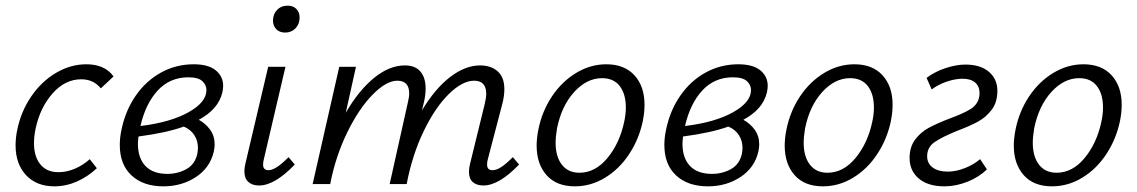

<svg xmlns="http://www.w3.org/2000/svg" viewBox="-20 -650 4016 678"><path d="M35 -137Q35 -164 41 -192Q54 -256 90 -309Q126 -362 177.5 -392.5Q229 -423 285 -423Q350 -423 381 -380L336 -338Q310 -370 267 -370Q210 -370 166 -320.5Q122 -271 106 -197Q100 -169 100 -145Q100 -97 122.5 -69.5Q145 -42 186 -42Q216 -42 245 -54.5Q274 -67 297 -88L322 -56Q290 -26 251.5 -9Q213 8 172 8Q109 8 72 -31.5Q35 -71 35 -137Z M403 -138Q403 -164 409 -192Q423 -260 459.5 -312.5Q496 -365 549 -394Q602 -423 664 -423Q716 -423 742 -401.5Q768 -380 768 -347Q768 -335 765 -323Q751 -264 682 -227Q706 -214 722 -192Q738 -170 738 -140Q738 -129 735 -115Q722 -58 672 -25Q622 8 557 8Q486 8 444.5 -30.5Q403 -69 403 -138ZM467 -142Q467 -92 493.5 -64Q520 -36 571 -36Q608 -36 638.5 -53Q669 -70 677 -108Q679 -122 679 -128Q679 -153 666 -173Q653 -193 629 -203Q568 -181 469 -168Q467 -150 467 -142ZM709 -332Q709 -350 694.5 -363.5Q680 -377 645 -377Q580 -377 537 -330.5Q494 -284 476 -205Q582 -218 645.5 -253.5Q709 -289 709 -332Z M843 -45Q843 -59 847 -74L927 -414H988L912 -89Q909 -77 909 -69Q909 -49 928 -49Q941 -49 958 -60Q975 -71 999 -95L1021 -69Q950 5 895 5Q871 5 857 -7.5Q843 -20 843 -45ZM944 -577Q944 -600 958.5 -615Q973 -630 996 -630Q1015 -630 1026.5 -618.5Q1038 -607 1038 -588Q1038 -565 1023.5 -550Q1009 -535 987 -535Q967 -535 955.5 -547Q944 -559 944 -577Z M1636 -44Q1636 -57 1640 -72L1692 -284Q1697 -306 1697 -319Q1697 -365 1654 -365Q1613 -365 1565 -318Q1517 -271 1476.5 -187.5Q1436 -104 1416 0H1356L1420 -287Q1425 -307 1425 -320Q1425 -365 1383 -365Q1344 -365 1295.5 -315.5Q1247 -266 1206 -182Q1165 -98 1146 0H1084L1178 -414H1237L1201 -252Q1247 -331 1301 -375Q1355 -419 1410 -419Q1446 -419 1464.5 -397.5Q1483 -376 1483 -337Q1483 -315 1477 -289L1470 -260Q1516 -337 1569.5 -378Q1623 -419 1675 -419Q1714 -419 1737.5 -398Q1761 -377 1761 -335Q1761 -311 1754 -284L1703 -89Q1700 -79 1700 -69Q1700 -49 1719 -49Q1733 -49 1750 -60Q1767 -71 1791 -95L1813 -69Q1742 5 1687 5Q1663 5 1649.5 -7Q1636 -19 1636 -44Z M1875 -136Q1875 -162 1881 -192Q1894 -257 1929 -309.5Q1964 -362 2014.5 -392.5Q2065 -423 2121 -423Q2185 -423 2220.5 -384Q2256 -345 2256 -280Q2256 -253 2250 -223Q2237 -160 2202.5 -107Q2168 -54 2117.5 -23Q2067 8 2010 8Q1945 8 1910 -31.5Q1875 -71 1875 -136ZM2184 -219Q2190 -246 2190 -270Q2190 -318 2168.5 -346Q2147 -374 2106 -374Q2052 -374 2007.5 -325Q1963 -276 1947 -197Q1942 -167 1942 -146Q1942 -97 1964 -68.5Q1986 -40 2026 -40Q2082 -40 2125 -92Q2168 -144 2184 -219Z M2326 -138Q2326 -164 2332 -192Q2346 -260 2382.5 -312.5Q2419 -365 2472 -394Q2525 -423 2587 -423Q2639 -423 2665 -401.5Q2691 -380 2691 -347Q2691 -335 2688 -323Q2674 -264 2605 -227Q2629 -214 2645 -192Q2661 -170 2661 -140Q2661 -129 2658 -115Q2645 -58 2595 -25Q2545 8 2480 8Q2409 8 2367.5 -30.5Q2326 -69 2326 -138ZM2390 -142Q2390 -92 2416.5 -64Q2443 -36 2494 -36Q2531 -36 2561.5 -53Q2592 -70 2600 -108Q2602 -122 2602 -128Q2602 -153 2589 -173Q2576 -193 2552 -203Q2491 -181 2392 -168Q2390 -150 2390 -142ZM2632 -332Q2632 -350 2617.5 -363.5Q2603 -377 2568 -377Q2503 -377 2460 -330.5Q2417 -284 2399 -205Q2505 -218 2568.5 -253.5Q2632 -289 2632 -332Z M2751 -136Q2751 -162 2757 -192Q2770 -257 2805 -309.5Q2840 -362 2890.5 -392.5Q2941 -423 2997 -423Q3061 -423 3096.5 -384Q3132 -345 3132 -280Q3132 -253 3126 -223Q3113 -160 3078.5 -107Q3044 -54 2993.5 -23Q2943 8 2886 8Q2821 8 2786 -31.5Q2751 -71 2751 -136ZM3060 -219Q3066 -246 3066 -270Q3066 -318 3044.5 -346Q3023 -374 2982 -374Q2928 -374 2883.5 -325Q2839 -276 2823 -197Q2818 -167 2818 -146Q2818 -97 2840 -68.5Q2862 -40 2902 -40Q2958 -40 3001 -92Q3044 -144 3060 -219Z M3192 -92Q3192 -131 3211.5 -157Q3231 -183 3258.5 -198Q3286 -213 3332 -231Q3382 -249 3407.5 -265Q3433 -281 3438 -309Q3439 -314 3439 -322Q3439 -345 3423.5 -358.5Q3408 -372 3379 -372Q3353 -372 3322.5 -361.5Q3292 -351 3270 -334L3252 -375Q3281 -397 3319 -409.5Q3357 -422 3389 -422Q3442 -422 3472 -396.5Q3502 -371 3502 -329Q3502 -289 3482 -262.5Q3462 -236 3433.5 -220.5Q3405 -205 3360 -188Q3306 -166 3280 -148Q3254 -130 3254 -98Q3254 -73 3273.5 -58.5Q3293 -44 3327 -44Q3356 -44 3387.5 -56.5Q3419 -69 3441 -88L3465 -52Q3438 -25 3397 -8.5Q3356 8 3315 8Q3257 8 3224.5 -19.5Q3192 -47 3192 -92Z M3560 -136Q3560 -162 3566 -192Q3579 -257 3614 -309.5Q3649 -362 3699.5 -392.5Q3750 -423 3806 -423Q3870 -423 3905.5 -384Q3941 -345 3941 -280Q3941 -253 3935 -223Q3922 -160 3887.5 -107Q3853 -54 3802.5 -23Q3752 8 3695 8Q3630 8 3595 -31.5Q3560 -71 3560 -136ZM3869 -219Q3875 -246 3875 -270Q3875 -318 3853.5 -346Q3832 -374 3791 -374Q3737 -374 3692.5 -325Q3648 -276 3632 -197Q3627 -167 3627 -146Q3627 -97 3649 -68.5Q3671 -40 3711 -40Q3767 -40 3810 -92Q3853 -144 3869 -219Z"/></svg>

Font: LXGW Bright GB
Style: Italic
Weight: 400
Italic angle: -12°
Designer: Christian Thalmann (Catharsis Fonts)
Foundry: LXGW / Christian Thalmann (Catharsis Fonts) / Fontworks Inc.
Version: Version 5.510